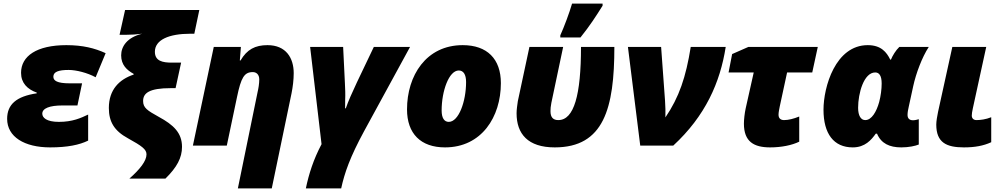

<svg xmlns="http://www.w3.org/2000/svg" viewBox="-20 -816 5625 1076"><path d="M261 10C358 10 425 -4 474 -28V-174C434 -155 387 -133 310 -133C240 -133 217 -157 217 -179C217 -209 258 -225 330 -225H414L440 -349H370C300 -349 279 -364 279 -386C279 -414 309 -424 365 -424C407 -424 470 -408 516 -383L572 -518C511 -546 444 -563 352 -563C186 -563 98 -502 98 -408C98 -351 133 -316 186 -297V-293C72 -276 20 -231 20 -150C20 -49 117 10 261 10Z M705 185H907C972 121 1000 68 1000 7C1000 -71 953 -116 870 -161C805 -197 782 -212 782 -250C782 -294 816 -322 937 -322H964L995 -465H943C891 -465 848 -474 848 -526C848 -593 927 -627 1047 -627H1069L1097 -760H681L650 -621H686C714 -621 746 -623 777 -627C693 -607 659 -556 659 -506C659 -452 691 -423 729 -402V-398C648 -371 590 -313 590 -211C590 -134 620 -83 697 -41C775 2 801 21 801 49C801 86 765 132 705 185Z M1313 240H1503L1614 -294C1621 -329 1626 -369 1626 -406C1626 -491 1583 -563 1479 -563C1410 -563 1364 -539 1328 -477H1324L1330 -553H1178L1061 0H1251L1308 -271C1331 -382 1349 -412 1397 -412C1416 -412 1433 -399 1433 -371C1433 -348 1428 -318 1424 -302Z M1694 240H1892C1911 152 1942 64 2020 -80L2278 -553H2075L1980 -354C1954 -299 1931 -247 1918 -209H1914C1914 -299 1917 -262 1913 -348L1903 -553H1718L1782 -8C1737 77 1711 158 1694 240Z M2474 10C2679 10 2787 -161 2787 -350C2787 -486 2710 -563 2573 -563C2368 -563 2261 -392 2261 -203C2261 -67 2338 10 2474 10ZM2495 -133C2470 -133 2455 -154 2455 -197C2455 -306 2496 -421 2551 -421C2577 -421 2592 -399 2592 -356C2592 -248 2551 -133 2495 -133Z M3120 -606H3233C3286 -672 3320 -725 3357 -784V-796H3186C3171 -744 3141 -664 3120 -618ZM3089 10C3364 10 3423 -209 3423 -553H3236C3236 -284 3197 -143 3109 -143C3081 -143 3065 -157 3065 -193C3065 -206 3066 -220 3070 -240L3136 -553H2947L2882 -249C2879 -227 2875 -203 2875 -181C2875 -66 2938 10 3089 10Z M3568 0H3753C3933 -166 4016 -354 4047 -553H3851C3824 -384 3786 -271 3709 -158C3710 -190 3709 -218 3707 -251L3685 -553H3499Z M4296 10C4359 10 4418 -2 4459 -22V-163C4427 -150 4398 -143 4374 -143C4357 -143 4343 -151 4343 -173C4343 -186 4347 -205 4350 -220L4391 -410H4532L4563 -553H4174L4083 -513L4063 -410H4204L4159 -209C4153 -182 4149 -145 4149 -123C4149 -22 4205 10 4296 10Z M4759 10C4828 10 4863 -32 4888 -67H4895C4918 -12 4965 10 5031 10C5073 10 5109 2 5129 -6V-148C5123 -146 5108 -142 5097 -142C5078 -142 5066 -151 5066 -172C5066 -185 5069 -203 5073 -219L5098 -334C5113 -403 5147 -495 5185 -553H5020C5000 -534 4982 -504 4973 -482H4969C4949 -523 4918 -563 4843 -563C4662 -563 4595 -329 4595 -201C4595 -67 4652 10 4759 10ZM4829 -143C4805 -143 4789 -167 4789 -212C4789 -293 4821 -410 4885 -410C4907 -410 4921 -392 4921 -348C4921 -316 4916 -278 4907 -244C4892 -190 4865 -143 4829 -143Z M5382 10C5443 10 5492 1 5535 -19V-159C5505 -147 5475 -143 5452 -143C5436 -143 5426 -153 5426 -168C5426 -178 5428 -190 5432 -209L5507 -553H5317L5237 -189C5232 -166 5227 -135 5227 -118C5227 -17 5284 10 5382 10Z"/></svg>

Font: Noto Sans UI Black
Style: Italic
Weight: 900
Italic angle: -372°
Designer: Monotype Design Team
Foundry: Monotype Imaging Inc.
Version: Version 1.901